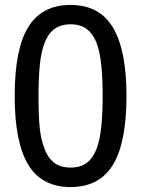

<svg xmlns="http://www.w3.org/2000/svg" viewBox="-20 -743 572 778"><path d="M492.5 -354.5Q492.5 -164 437.2 -74.5Q382 15 266 15Q149 15 94.2 -76Q39.5 -167 39.5 -353.5Q39.5 -545.5 95 -634.2Q150.5 -723 266 -723Q383 -723 437.8 -631.2Q492.5 -539.5 492.5 -354.5ZM371 -139Q384.5 -174 390.2 -227.8Q396 -281.5 396 -354.5Q396 -427.5 390.2 -481.2Q384.5 -535 370.5 -571Q356 -607 331 -625.8Q306 -644.5 266 -644.5Q226.5 -644.5 201 -625.8Q175.5 -607 161 -570Q146.5 -533.5 141.2 -478.2Q136 -423 136 -353.5Q136 -279.5 140.5 -229.5Q145 -179.5 160.5 -140Q174 -103.5 199.5 -83.8Q225 -64 266 -64Q305.5 -64 331 -82.8Q356.5 -101.5 371 -139Z"/></svg>

Font: Myanmar Ethnic
Style: Regular
Weight: 400
Designer: Khon Soe Zaw Thu
Foundry: PaOh Unicode khonsoezawthu@gmail.com and @hotmail.com
Version: Version 1.01 September 27, 2016